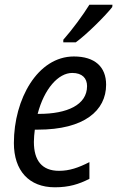

<svg xmlns="http://www.w3.org/2000/svg" viewBox="-20 -786 498 816"><path d="M249 -617V-606H302C349 -640 429 -720 457 -756L458 -766H360C332 -721 288 -661 249 -617ZM213 10C273 10 315 -3 360 -26V-97C313 -73 275 -60 231 -60C158 -60 124 -104 124 -183C124 -200 126 -219 128 -235H141C338 -235 431 -316 431 -426C431 -502 383 -546 294 -546C140 -546 39 -365 39 -178C39 -61 103 10 213 10ZM146 -302H140C168 -409 228 -476 287 -476C330 -476 350 -453 350 -420C350 -340 265 -302 146 -302Z"/></svg>

Font: Noto Sans SemiCondensed
Style: Italic
Weight: 400
Width: 4
Italic angle: -12°
Designer: Monotype Design Team
Foundry: Monotype Imaging Inc.
Version: Version 2.013